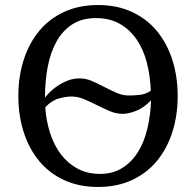

<svg xmlns="http://www.w3.org/2000/svg" viewBox="-20 -732 780 764"><path d="M53 -350Q53 -428 74.5 -494.5Q96 -561 136.5 -609.5Q177 -658 236 -685Q295 -712 370 -712Q445 -712 504 -685Q563 -658 603.5 -609.5Q644 -561 665.5 -494.5Q687 -428 687 -350Q687 -272 665.5 -205.5Q644 -139 603.5 -90.5Q563 -42 504 -15Q445 12 370 12Q295 12 236 -15Q177 -42 136.5 -90.5Q96 -139 74.5 -205.5Q53 -272 53 -350ZM379 -40Q428 -40 465.5 -63Q503 -86 528 -125.5Q553 -165 566 -218.5Q579 -272 581 -333Q554 -304 523 -291.5Q492 -279 469 -279Q442 -279 416.5 -290Q391 -301 366 -313.5Q341 -326 315.5 -337Q290 -348 264 -348Q243 -348 214 -340Q185 -332 160 -305Q164 -249 180 -200.5Q196 -152 223.5 -116.5Q251 -81 289.5 -60.5Q328 -40 379 -40ZM362 -660Q306 -660 267.5 -635Q229 -610 205 -567Q181 -524 170 -466.5Q159 -409 159 -344Q182 -372 206.5 -388.5Q231 -405 254 -413Q275 -420 296 -420Q323 -420 347.5 -409Q372 -398 396 -385.5Q420 -373 444 -362.5Q468 -352 494 -352Q511 -352 535.5 -354.5Q560 -357 580 -371Q578 -431 564 -484Q550 -537 523 -576Q496 -615 456 -637.5Q416 -660 362 -660Z"/></svg>

Font: PT Serif
Style: Regular
Weight: 400
Designer: A.Korolkova, O.Umpeleva, V.Yefimov
Foundry: ParaType Ltd
Version: Version 1.000W OFL; ttfautohint (v1.6)